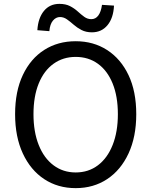

<svg xmlns="http://www.w3.org/2000/svg" viewBox="-20 -959 782 992"><path d="M371 13Q279 13 208.5 -33.5Q138 -80 98 -166Q58 -252 58 -369Q58 -487 98 -571.5Q138 -656 208.5 -701Q279 -746 371 -746Q463 -746 533.5 -700.5Q604 -655 644 -571Q684 -487 684 -369Q684 -252 644 -166Q604 -80 533.5 -33.5Q463 13 371 13ZM371 -68Q437 -68 486 -105Q535 -142 562 -210Q589 -278 589 -369Q589 -461 562 -527.5Q535 -594 486 -629.5Q437 -665 371 -665Q306 -665 256.5 -629.5Q207 -594 180 -527.5Q153 -461 153 -369Q153 -278 180 -210Q207 -142 256.5 -105Q306 -68 371 -68ZM455 -792Q424 -792 401 -804Q378 -816 360.5 -831.5Q343 -847 326 -859Q309 -871 290 -871Q269 -871 253.5 -852.5Q238 -834 235 -798L173 -803Q177 -866 207 -902.5Q237 -939 287 -939Q319 -939 341.5 -927.5Q364 -916 381.5 -900Q399 -884 415.5 -872Q432 -860 452 -860Q474 -860 488 -879Q502 -898 507 -934L569 -930Q566 -866 535.5 -829Q505 -792 455 -792Z"/></svg>

Font: Noto Sans JP Thin
Style: Regular
Weight: 400
Version: Version 2.004-H2;hotconv 1.0.118;makeotfexe 2.5.65603